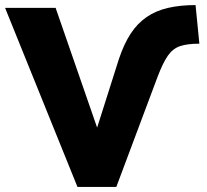

<svg xmlns="http://www.w3.org/2000/svg" viewBox="-35 -736 816 756"><path d="M270 0 -15 -705H184L349 -229H346L433 -503Q453 -563 479.5 -603.5Q506 -644 542.5 -669Q579 -694 627 -705Q675 -716 735 -716L750 -564Q703 -564 674.5 -554.5Q646 -545 626.5 -517.5Q607 -490 586 -435L423 0Z"/></svg>

Font: Nunito Sans 7pt SemiCondensed Black
Style: Regular
Weight: 900
Width: 4
Designer: Vernon Adams
Foundry: Vernon Adams
Version: Version 3.101;gftools[0.9.27]